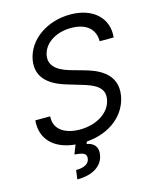

<svg xmlns="http://www.w3.org/2000/svg" viewBox="-137 -828 911 1132"><g transform="rotate(-15 319.0 -262.0)"><path d="M529.8 -539.8H615.1C627.8 -654.8 542.6 -737.2 402 -737.2C262.8 -737.2 140.6 -656.2 119.3 -534.1C103.7 -436.1 164.8 -377.8 272.7 -345.2L358 -319.6C431.8 -298.3 495.7 -271.3 483 -198.9C470.2 -119.3 384.9 -66.8 284.1 -66.8C197.4 -66.8 126.4 -105.1 133.5 -187.5H42.6C32.3 -77.8 101.9 -0.7 234.7 11.4L213.1 66.8C267 71 288.4 79.5 282.7 112.2C277 144.9 242.9 157.7 198.9 157.7L191.8 213.1C289.8 213.1 348 170.5 358 109.4C367.9 54 335.2 31.2 298.3 25.6L304 11.7C453.1 0.4 549.7 -87.4 568.2 -197.4C590.9 -333.8 468.8 -377.8 397.7 -397.7L326.7 -417.6C275.6 -431.8 193.2 -460.2 206 -538.4C217.3 -608 289.8 -659.1 386.4 -659.1C474.4 -659.1 529.8 -617.9 529.8 -539.8Z"/></g></svg>

Font: Magic Ui Pro
Style: Italic
Weight: 400
Italic angle: -9.39999°
Designer: Stefan Endress, Andreas Faust
Version: Version 1.000;FEAKit 1.0